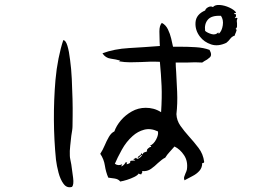

<svg xmlns="http://www.w3.org/2000/svg" viewBox="-20 -804 1040 789"><path d="M841 -599Q853 -578 842 -568Q831 -558 820 -553Q813 -549 811 -547Q798 -548 781.5 -548Q765 -548 748 -547Q736 -547 724.5 -547Q713 -547 702 -547Q702 -540 702.5 -530Q703 -520 704 -507Q706 -473 708 -426Q710 -379 705 -335Q706 -309 721.5 -287Q737 -265 756 -244Q777 -221 796 -196Q815 -171 819 -139Q819 -139 819 -138Q817 -133 811 -134Q811 -115 799.5 -102Q788 -89 771 -80.5Q754 -72 738 -63Q735 -71 737 -77.5Q739 -84 742 -91Q744 -95 745.5 -99Q747 -103 748 -107Q753 -141 736.5 -166Q720 -191 697 -202Q686 -189 676.5 -179Q667 -169 659 -156Q652 -153 644.5 -147Q637 -141 629 -134Q616 -121 600.5 -110Q585 -99 564 -101Q566 -96 563 -93Q561 -90 561 -88Q557 -87 553 -89Q551 -91 550 -91Q546 -84 532 -77Q518 -70 502 -65Q486 -60 474 -58Q467 -68 450.5 -70.5Q434 -73 425 -74Q415 -97 411 -123.5Q407 -150 392 -172Q402 -187 410 -206Q418 -225 427.5 -241.5Q437 -258 450 -264Q458 -287 476.5 -309Q495 -331 521.5 -346Q548 -361 579 -361Q595 -361 610.5 -357Q626 -353 642 -343Q646 -405 644 -451Q642 -497 637 -550Q615 -551 595.5 -550.5Q576 -550 559 -549Q536 -548 514.5 -548Q493 -548 469 -552L474 -555Q457 -560 435 -563Q413 -566 401 -585Q449 -603 510.5 -606.5Q572 -610 637 -615Q637 -618 636.5 -622.5Q636 -627 636 -632Q635 -651 635 -675Q635 -699 645 -710Q661 -702 670 -683.5Q679 -665 683.5 -645.5Q688 -626 691 -612Q698 -612 705.5 -612Q713 -612 720 -612Q753 -612 785 -610Q817 -608 841 -599ZM278 -286Q278 -278 276.5 -268Q275 -258 273 -246Q271 -226 268.5 -204.5Q266 -183 267 -164Q267 -158 269 -148.5Q271 -139 273 -128Q277 -101 280.5 -73Q284 -45 276 -36Q255 -30 241.5 -48Q228 -66 220.5 -94.5Q213 -123 210 -148Q202 -228 201.5 -311Q201 -394 208 -476Q212 -521 220.5 -563.5Q229 -606 240 -639Q250 -639 257 -616Q264 -593 268 -558Q273 -522 275 -480Q277 -438 278 -397.5Q279 -357 278.5 -327Q278 -297 278 -286ZM956 -728Q953 -723 953 -718Q953 -713 954 -708Q954 -702 954 -696Q954 -690 948 -685Q953 -683 952 -679Q951 -675 949 -670Q948 -668 946.5 -664.5Q945 -661 945 -658Q933 -654 926 -644.5Q919 -635 910 -628Q876 -612 847.5 -621.5Q819 -631 802 -653Q781 -680 783.5 -712.5Q786 -745 823 -761Q825 -769 835.5 -774.5Q846 -780 855 -775Q864 -785 883.5 -783.5Q903 -782 922.5 -773Q942 -764 950 -753Q950 -751 947 -750.5Q944 -750 942 -750Q943 -746 944.5 -746Q946 -746 950 -745Q950 -741 949.5 -737Q949 -733 945 -731Q945 -728 949 -730Q954 -732 956 -728ZM629 -264Q599 -278 572.5 -271Q546 -264 525 -245Q499 -222 480.5 -188.5Q462 -155 452 -131Q466 -121 482 -129Q482 -127 480 -124Q477 -122 479 -120Q486 -123 490.5 -128.5Q495 -134 496 -137Q503 -137 502.5 -135.5Q502 -134 501 -132Q499 -129 501 -129Q506 -130 511 -132.5Q516 -135 515 -139Q515 -143 519.5 -143.5Q524 -144 528 -144Q535 -144 536 -145Q533 -147 530 -148.5Q527 -150 527 -150Q527 -150 531.5 -151.5Q536 -153 539 -156Q542 -150 547.5 -152Q553 -154 558.5 -159.5Q564 -165 564 -167Q560 -167 555 -161Q554 -159 551.5 -157Q549 -155 545 -156Q548 -162 554 -165Q560 -168 561 -175L566 -169Q568 -177 575 -178.5Q582 -180 585 -183Q581 -187 588.5 -194Q596 -201 600 -200Q603 -203 599.5 -204Q596 -205 596 -205Q612 -212 622 -231.5Q632 -251 629 -264ZM888 -739Q849 -741 834 -723Q819 -705 823 -677Q832 -669 849 -664Q866 -659 877 -671Q877 -671 877.5 -668.5Q878 -666 880 -666Q892 -677 895.5 -700Q899 -723 888 -739Z"/></svg>

Font: Yuji Boku
Style: Regular
Weight: 400
Designer: Kataoka Yuji
Foundry: Kinuta Font Factory
Version: Version 3.002